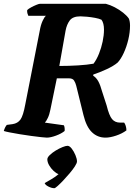

<svg xmlns="http://www.w3.org/2000/svg" viewBox="-35 -724 723 1010"><path d="M211 0Q204 0 181.5 -2.5Q159 -5 129 -9Q99 -13 69 -18Q39 -23 16 -27.5Q-7 -32 -15 -35Q-12 -46 -7.5 -54.5Q-3 -63 1 -67L31 -71Q58 -75 72.5 -95Q87 -115 98 -175L174 -562Q179 -592 189 -614Q199 -636 207 -641H114Q112 -645 109.5 -653Q107 -661 108 -671Q115 -678 129 -685.5Q143 -693 156.5 -698.5Q170 -704 175 -704H522Q545 -698 569 -685.5Q593 -673 613 -657Q633 -641 643 -626Q649 -611 649 -589Q649 -554 640 -516Q631 -478 616 -445.5Q601 -413 584 -395Q563 -377 525 -359.5Q487 -342 456 -332L455 -326Q472 -315 482.5 -295.5Q493 -276 502 -243L526 -169Q539 -116 554.5 -97.5Q570 -79 597 -79H618Q623 -73 626.5 -61.5Q630 -50 630 -38Q607 -21 575.5 -10.5Q544 0 520 0Q478 0 448.5 -28.5Q419 -57 404 -119L366 -273Q362 -289 354.5 -300.5Q347 -312 327 -312H264L230 -147Q225 -121 216.5 -103.5Q208 -86 201 -79L301 -65Q303 -62 304.5 -53.5Q306 -45 305 -35Q288 -21 259.5 -10.5Q231 0 211 0ZM277 -377Q327 -377 375.5 -380Q424 -383 457 -389Q473 -410 485.5 -441Q498 -472 505 -505.5Q512 -539 512 -568Q512 -602 499 -620Q487 -626 465.5 -630Q444 -634 422.5 -636Q401 -638 388 -638Q348 -638 332 -616.5Q316 -595 310 -563ZM251 266Q237 266 220 257.5Q203 249 200 239Q216 230 236.5 218Q257 206 273 192Q261 188 247 175Q233 162 223.5 145.5Q214 129 214 114Q214 104 227 91.5Q240 79 258 68Q276 57 293.5 50Q311 43 320 43Q331 43 342.5 58Q354 73 362 92.5Q370 112 370 125Q370 134 359 151Q348 168 331.5 187.5Q315 207 298 225Q281 243 268 254.5Q255 266 251 266Z"/></svg>

Font: Texturina 72pt 72pt ExtraBold
Style: Italic
Weight: 800
Italic angle: -11°
Designer: Guillermo Torres Carreño
Foundry: Omnibus-Type
Version: Version 1.002; ttfautohint (v1.8.3)